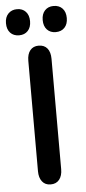

<svg xmlns="http://www.w3.org/2000/svg" viewBox="-62 -807 381 849"><g transform="rotate(-5 128.0 -382.5)"><path d="M77 -53Q77 -24 90.5 -7Q104 10 128 10Q153 10 166.5 -7Q180 -24 180 -53V-543Q180 -573 166.5 -589.5Q153 -606 128 -606Q104 -606 90.5 -589.5Q77 -573 77 -543ZM47 -775Q23 -775 8 -759.5Q-7 -744 -7 -717Q-7 -690 7.5 -674.5Q22 -659 47 -659Q71 -659 85.5 -674.5Q100 -690 100 -717Q100 -744 85.5 -759.5Q71 -775 47 -775ZM209 -775Q185 -775 170.5 -759.5Q156 -744 156 -717Q156 -690 170.5 -674.5Q185 -659 209 -659Q234 -659 248.5 -674.5Q263 -690 263 -717Q263 -744 248.5 -759.5Q234 -775 209 -775Z"/></g></svg>

Font: Beiruti SemiBold
Style: Regular
Weight: 600
Designer: Arlette Boutros
Foundry: Boutros
Version: Version 1.41